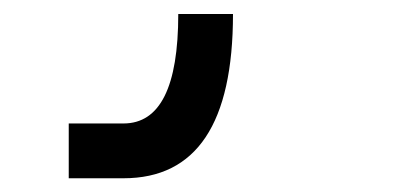

<svg xmlns="http://www.w3.org/2000/svg" viewBox="-20 -20 587 274"><path d="M78.1 156.2H156.2Q234.4 156.2 234.4 0H312.5Q312.5 234.4 156.2 234.4H78.1Z"/></svg>

Font: Luculent
Style: Regular
Weight: 400
Monospace: yes
Designer: Andrew Kensler
Version: Version 1.0.0-845fa02f9341